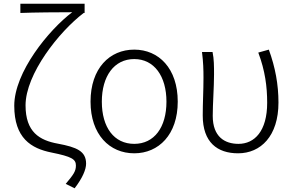

<svg xmlns="http://www.w3.org/2000/svg" viewBox="-20 -815 1589 1037"><path d="M383 202C426 146 445 100 445 69C445 1 394 -20 293 -39C193 -57 118 -102 118 -246C118 -415 299 -644 432 -745H437V-795H90V-745C163 -748 301 -749 370 -749C243 -653 57 -425 57 -244C57 -69 148 -13 259 9C368 31 390 45 390 79C390 110 377 128 335 178Z M705 13C837 13 940 -88 940 -266C940 -446 837 -547 705 -547C572 -547 469 -446 469 -266C469 -88 572 13 705 13ZM705 -38C596 -38 530 -127 530 -266C530 -403 596 -496 705 -496C813 -496 879 -403 879 -266C879 -127 813 -38 705 -38Z M1266 13C1388 13 1484 -80 1484 -261C1484 -358 1467 -451 1432 -547L1375 -531C1412 -433 1423 -346 1423 -260C1423 -107 1355 -38 1268 -38C1195 -38 1129 -75 1129 -189C1129 -253 1136 -345 1136 -412C1136 -457 1136 -496 1128 -534H1071C1078 -479 1079 -438 1079 -395C1079 -327 1075 -259 1075 -191C1075 -46 1154 13 1266 13Z"/></svg>

Font: Noto Sans KR Light
Style: Regular
Weight: 300
Designer: Ryoko NISHIZUKA 西塚涼子 (kana, bopomofo & ideographs); Paul D. Hunt (Latin, Greek & Cyrillic); Sandoll Communications 산돌커뮤니
Foundry: Adobe
Version: Version 2.004;hotconv 1.0.118;makeotfexe 2.5.65603